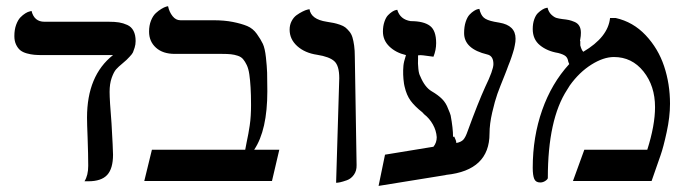

<svg xmlns="http://www.w3.org/2000/svg" viewBox="-20 -591 2248 627"><path d="M337.9 -291Q337.9 -264.2 344.2 -188Q349.1 -102.5 349.1 -85.9Q349.1 -40.5 330.1 -19.8Q311 1 268.1 1H255.9Q268.1 -18.1 268.1 -49.8Q268.1 -85.4 266.1 -141.1Q264.2 -187 264.2 -207Q264.2 -344.2 349.1 -411.1H119.1Q103.5 -411.1 92 -412.1Q80.6 -413.1 67.4 -416.7Q54.2 -420.4 46.1 -427Q38.1 -433.6 32.5 -445.3Q26.9 -457 26.9 -473.1Q26.9 -494.1 32.7 -510Q38.6 -525.9 46.6 -534.2Q54.7 -542.5 63 -547.6Q71.3 -552.7 77.1 -553.7L83 -555.2Q91.8 -520 125 -520H335Q355 -520 368.7 -517.8Q382.3 -515.6 395.8 -509.5Q409.2 -503.4 416 -490.2Q422.9 -477.1 422.9 -457Q422.9 -445.8 419.7 -435.5Q416.5 -425.3 414.3 -420.2Q412.1 -415 403.3 -405.8Q394.5 -396.5 393.1 -395.3Q391.6 -394 379.9 -383.8Q366.7 -373 359.1 -364.5Q351.6 -356 344.7 -336.7Q337.9 -317.4 337.9 -291Z M675.8 -524.9Q712.9 -524.9 740.7 -519.3Q768.6 -513.7 787.4 -505.9Q806.2 -498 818.8 -480.2Q831.5 -462.4 838.4 -447.8Q845.2 -433.1 848.4 -403.8Q851.6 -374.5 852.3 -353.8Q853 -333 853 -293Q853 -166 810.1 -102.1H892.1L868.2 0H451.2L476.1 -102.1H780.8Q781.7 -108.4 785.4 -126.2Q789.1 -144 791 -154.1Q793 -164.1 795.4 -180.7Q797.9 -197.3 798.8 -213.9Q799.8 -230.5 799.8 -248Q799.8 -281.7 798.3 -305.7Q796.9 -329.6 794.2 -348.1Q791.5 -366.7 785.9 -378.4Q780.3 -390.1 773.9 -397.7Q767.6 -405.3 756.6 -408.9Q745.6 -412.6 734.1 -413.8Q722.7 -415 705.1 -415H550.8Q511.7 -415 489.3 -435.3Q466.8 -455.6 466.8 -487.8Q466.8 -507.8 473.1 -523.7Q479.5 -539.6 488.8 -548.1Q498 -556.6 507.1 -562Q516.1 -567.4 522.5 -569.3L528.8 -570.8Q532.7 -551.8 543.5 -538.3Q554.2 -524.9 568.8 -524.9Z M1077.6 5.9 1087.9 -335.9Q1087.9 -376.5 1071.8 -391.1Q1055.7 -405.8 1015.6 -412.1Q975.6 -418 950.7 -440.4Q925.8 -462.9 925.8 -494.1Q925.8 -509.8 932.4 -522.2Q939 -534.7 948.5 -541.5Q958 -548.3 967.8 -553.2Q977.5 -558.1 983.9 -559.6L990.7 -561Q995.6 -527.8 1046.9 -520Q1062 -517.6 1070.3 -515.9Q1078.6 -514.2 1090.1 -510.3Q1101.6 -506.3 1107.7 -501.5Q1113.8 -496.6 1120.6 -488.5Q1127.4 -480.5 1130.9 -469.2Q1134.3 -458 1136.5 -442.1Q1138.7 -426.3 1138.7 -405.8Q1139.2 -366.7 1141.6 -228.8Q1144 -90.8 1144.5 -51.8Q1145 -33.2 1135.7 -20.3Q1126.5 -7.3 1112.8 -2.4Q1099.1 2.4 1090.8 4.2Q1082.5 5.9 1077.6 5.9Z M1470.2 -124Q1485.8 -127 1493.2 -135Q1500.5 -143.1 1507.3 -163.1Q1541 -255.4 1564.5 -307.1Q1591.3 -362.3 1591.3 -381.8Q1591.3 -408.7 1571.3 -413.1Q1495.6 -431.2 1495.6 -482.9Q1495.6 -503.9 1500.7 -519.5Q1505.9 -535.2 1513.2 -543Q1520.5 -550.8 1527.8 -555.4Q1535.2 -560.1 1540 -561L1545.4 -562Q1549.8 -542.5 1559.6 -533.7Q1569.3 -524.9 1594.2 -520Q1601.6 -518.6 1610.4 -517.1Q1663.6 -508.3 1663.6 -464.8Q1663.6 -460 1663.1 -454.6Q1662.6 -449.2 1661.1 -442.6Q1659.7 -436 1658.7 -431.2Q1657.7 -426.3 1654.8 -418Q1651.9 -409.7 1650.6 -405Q1649.4 -400.4 1645.5 -390.6Q1641.6 -380.9 1640.1 -377Q1638.7 -373 1634.3 -361.3Q1629.9 -349.6 1628.4 -346.2Q1612.3 -306.6 1604.2 -284.2Q1596.2 -261.7 1587.4 -223.9Q1578.6 -186 1578.6 -154.8Q1578.6 -34.7 1437.5 -20L1433.6 -19Q1307.6 1.5 1216.3 16.1L1237.3 -85.9L1395.5 -111.8Q1406.2 -125 1406.2 -143.1Q1404.8 -164.6 1393.6 -184.6Q1382.3 -204.6 1365.2 -217.8Q1364.3 -218.8 1362.3 -220.9Q1360.4 -223.1 1359.4 -224.1Q1334.5 -243.7 1321 -262Q1307.6 -280.3 1301.3 -308.1Q1300.8 -309.6 1300.3 -312.7Q1299.8 -315.9 1299.3 -317.9Q1294.9 -347.7 1297.4 -376Q1298.3 -388.2 1305.7 -411.1Q1272.5 -418.9 1251.5 -439.2Q1230.5 -459.5 1230.5 -487.8Q1230.5 -505.9 1235.4 -520Q1240.2 -534.2 1247.1 -541.3Q1253.9 -548.3 1260.7 -552.7Q1267.6 -557.1 1272.5 -558.1L1277.3 -559.1Q1286.6 -527.3 1321.3 -522Q1363.3 -522 1383.8 -506.8Q1404.3 -491.7 1404.3 -450.2Q1404.3 -427.7 1395.5 -405.8Q1365.7 -410.2 1362.3 -410.2Q1353 -411.6 1345.2 -410.2V-398.9Q1344.2 -384.8 1346.2 -366.2Q1347.7 -350.1 1352.5 -341.8Q1367.2 -306.2 1389.6 -293Q1410.6 -280.8 1423.6 -267.8Q1436.5 -254.9 1443.4 -235.8Q1450.2 -220.2 1451.7 -213.9Q1459.5 -171.9 1459.5 -144L1463.4 -145Q1470.2 -131.3 1470.2 -124Z M1972.2 -532.2H1990.7Q2047.4 -519.5 2088.4 -476.1Q2129.4 -432.6 2148.7 -374.8Q2168 -316.9 2168 -252Q2168 -209.5 2157.2 -159.9Q2146.5 -110.4 2137.2 -84Q2132.3 -70.3 2122.6 -42.2Q2112.8 -14.2 2107.9 0H1851.1L1888.2 -102.1H2093.8Q2119.1 -181.6 2119.1 -241.2Q2119.1 -310.5 2081.3 -357.7Q2043.5 -404.8 1984.9 -404.8Q1950.7 -404.8 1911.1 -379.9Q1871.6 -355 1840.8 -312Q1839.4 -310.1 1836.4 -304.9Q1833.5 -299.8 1832 -297.9Q1769 -201.2 1769 -9.8Q1769 -5.9 1761.2 -0.5Q1753.4 4.9 1744.1 4.9Q1729.5 4.9 1724.6 -6.8Q1719.7 -18.6 1719.7 -43Q1719.7 -144 1750.5 -231.4Q1781.2 -318.8 1838.9 -381.8Q1836.4 -388.7 1835.9 -389.2Q1834 -401.9 1826.9 -407.7Q1819.8 -413.6 1802.7 -418Q1767.1 -423.8 1743.4 -443.1Q1719.7 -462.4 1719.7 -496.1Q1719.7 -514.2 1724.6 -527.8Q1729.5 -541.5 1736.6 -548.3Q1743.7 -555.2 1751 -559.6Q1758.3 -564 1763.2 -564.9L1768.1 -565.9Q1771.5 -551.8 1780.5 -543.2Q1789.6 -534.7 1797.1 -532.5Q1804.7 -530.3 1815.9 -528.8Q1830.1 -527.3 1837.9 -525.6Q1845.7 -523.9 1856.2 -519.5Q1866.7 -515.1 1871.8 -506.3Q1877 -497.6 1877 -483.9Q1877 -478 1876.5 -473.6Q1876 -469.2 1875.2 -464.8Q1874.5 -460.4 1874 -457H1875V-442.9Q1878.9 -427.7 1884.8 -421.9Q1965.8 -469.7 1972.2 -532.2Z"/></svg>

Font: Common Serif Medium
Style: Regular
Weight: 500
Designer: Philipp H. Poll, Khaled Hosny
Foundry: Stefan Peev, Context Ltd.
Version: Version 1.026